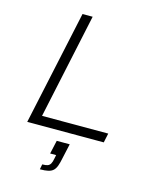

<svg xmlns="http://www.w3.org/2000/svg" viewBox="-135 -778 899 1115"><g transform="rotate(15 314.5 -220.5)"><path d="M72 0 220 -688H281L146 -56H544L532 0ZM214 247 220 216Q241 216 252 212Q263 208 269.5 197Q276 186 280 163L284 143H248L266 62H344L325 148Q319 179 312 198Q305 217 294 227.5Q283 238 264 242.5Q245 247 214 247Z"/></g></svg>

Font: Saira Expanded Light
Style: Italic
Weight: 300
Width: 7
Italic angle: -12°
Designer: Hector Gatti with collaboration of the Omnibus-Type team
Foundry: Omnibus-Type
Version: Version 1.101